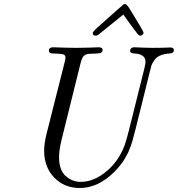

<svg xmlns="http://www.w3.org/2000/svg" viewBox="-20 -920 891 962"><path d="M201.2 -165Q201.2 -200.2 212.9 -248L306.2 -617.2Q308.1 -629.4 308.1 -631.8Q308.1 -644 297.1 -647.5Q286.1 -650.9 251 -651.9H247.1Q225.1 -651.9 225.1 -666Q225.1 -683.1 246.1 -683.1Q249 -683.1 263.4 -682.6Q277.8 -682.1 304 -681.2Q330.1 -680.2 359.9 -680.2Q396 -680.2 422.1 -681.2Q448.2 -682.1 460.2 -682.6Q472.2 -683.1 475.1 -683.1Q494.1 -683.1 494.1 -668.9Q494.1 -655.8 478 -653.3Q461.9 -650.9 438.5 -650.9Q415 -650.9 403.8 -643.1Q391.6 -635.3 383.8 -604L288.1 -217.8Q275.9 -167 275.9 -132.8Q275.9 -67.9 308.8 -38.3Q341.8 -8.8 383.8 -8.8Q449.7 -8.8 512 -60.3Q574.2 -111.8 604 -190.9Q611.8 -211.9 625 -263.2L704.1 -580.1Q709 -602.1 709 -608.9Q709 -630.9 694.6 -640.4Q680.2 -649.9 660.6 -651.4Q641.1 -652.8 638.2 -654.8Q626 -663.6 636.2 -676.8Q641.1 -682.6 651.9 -683.1Q653.8 -683.1 666 -682.6Q678.2 -682.1 699.2 -681.2Q720.2 -680.2 745.1 -680.2Q770 -680.2 789.6 -680.7Q809.1 -681.2 820.1 -681.6Q831.1 -682.1 834 -682.1Q851.1 -682.1 851.1 -668.9Q851.1 -660.2 844.5 -656Q837.9 -651.9 828.9 -651.9Q819.8 -651.9 804.9 -648.9Q790 -646 776.9 -639.2Q760.7 -630.4 751 -615.2Q741.2 -600.1 738.5 -591.1Q735.8 -582 731 -562L658.2 -269Q657.2 -266.1 653.1 -250.5Q648.9 -234.9 647.9 -230.5Q647 -226.1 642.6 -210.9Q638.2 -195.8 635.5 -189.5Q632.8 -183.1 627.4 -168.9Q622.1 -154.8 617.4 -147Q612.8 -139.2 606 -126.5Q599.1 -113.8 591.6 -104Q584 -94.2 574.5 -82.5Q564.9 -70.8 554.2 -60.1Q472.2 22 379.9 22Q302.7 22 252 -30Q201.2 -82 201.2 -165ZM444.8 -754.9Q444.8 -759.8 458 -772.9Q595.2 -896 600.1 -898.9Q603 -899.9 606 -899.9Q615.7 -899.9 633.8 -869.1Q698.7 -764.2 699.2 -756.8Q699.2 -751 694.1 -746.1Q689 -741.2 682.9 -741.2Q676.8 -741.2 669.4 -750Q662.1 -758.8 631.8 -799.8Q611.8 -827.6 598.1 -847.2Q591.3 -841.3 479 -751L476.1 -748Q472.2 -745.1 468 -743.2Q463.9 -741.2 460 -741.2Q444.8 -740.7 444.8 -754.9Z"/></svg>

Font: CMU Classical Serif
Style: Italic
Weight: 500
Italic angle: -14.04°
Version: Version 0.7.0